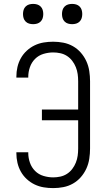

<svg xmlns="http://www.w3.org/2000/svg" viewBox="-20 -957 540 985"><path d="M253 8Q228 8 204 4Q180 0 158 -10.5Q136 -21 117.5 -38Q99 -55 87 -76.5Q75 -98 69.5 -122Q64 -146 64 -171V-176H125V-172Q125 -147 133.5 -122.5Q142 -98 160 -80Q178 -62 203 -54.5Q228 -47 253 -47Q271 -47 289.5 -51Q308 -55 323.5 -65Q339 -75 350.5 -90Q362 -105 369 -122.5Q376 -140 378.5 -158Q381 -176 381 -195V-340H195V-395H381V-540Q381 -559 378.5 -577Q376 -595 369 -612.5Q362 -630 350.5 -645Q339 -660 323.5 -670Q308 -680 289.5 -684Q271 -688 253 -688Q228 -688 203 -680.5Q178 -673 160 -655Q142 -637 133.5 -612.5Q125 -588 125 -563V-559H64V-564Q64 -589 69.5 -613Q75 -637 87 -658.5Q99 -680 117.5 -697Q136 -714 158 -724.5Q180 -735 204 -739Q228 -743 253 -743Q279 -743 305 -738Q331 -733 354 -720Q377 -707 394.5 -687Q412 -667 423 -643Q434 -619 438 -592.5Q442 -566 442 -540V-195Q442 -169 438 -142.5Q434 -116 423 -92Q412 -68 394.5 -48Q377 -28 354 -15Q331 -2 305 3Q279 8 253 8ZM350 -833Q339 -833 329 -836Q319 -839 311.5 -846.5Q304 -854 301 -864Q298 -874 298 -885Q298 -896 301 -906Q304 -916 311.5 -923.5Q319 -931 329 -934Q339 -937 350 -937Q361 -937 371 -934Q381 -931 388.5 -923.5Q396 -916 399 -906Q402 -896 402 -885Q402 -874 399 -864Q396 -854 388.5 -846.5Q381 -839 371 -836Q361 -833 350 -833ZM150 -833Q139 -833 129 -836Q119 -839 111.5 -846.5Q104 -854 101 -864Q98 -874 98 -885Q98 -896 101 -906Q104 -916 111.5 -923.5Q119 -931 129 -934Q139 -937 150 -937Q161 -937 171 -934Q181 -931 188.5 -923.5Q196 -916 199 -906Q202 -896 202 -885Q202 -874 199 -864Q196 -854 188.5 -846.5Q181 -839 171 -836Q161 -833 150 -833Z"/></svg>

Font: Iosevka Light
Style: Regular
Weight: 300
Monospace: yes
Designer: Belleve Invis
Foundry: Belleve Invis
Version: Version 32.5.0; ttfautohint (v1.8.4)